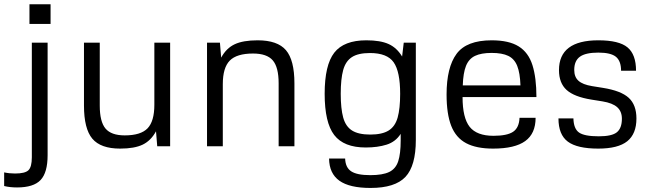

<svg xmlns="http://www.w3.org/2000/svg" viewBox="-54 -697 3104 915"><path d="M86.4 -676.8H187V-583H86.4ZM97.7 -493.7H172.9V42.5Q172.9 125.5 139.4 160.9Q106 196.3 27.3 196.3Q-6.8 196.3 -34.2 189.5V124.5Q-9.8 129.9 17.6 129.9Q65.4 129.9 81.5 114.3Q97.7 98.6 97.7 52.7Z M518.6 11.2Q425.8 11.2 386 -36.1Q346.2 -83.5 346.2 -193.8V-493.7H421.4V-193.8Q421.4 -117.2 448.7 -84.5Q476.1 -51.8 540.5 -51.8Q616.7 -51.8 649.2 -85.4Q681.6 -119.1 681.6 -197.8V-493.7H756.8V0H695.3L689.5 -71.3Q665.5 -26.9 626.2 -7.8Q586.9 11.2 518.6 11.2Z M932.6 0V-493.7H994.1L1000 -422.4Q1024.4 -467.3 1064.5 -486.1Q1104.5 -504.9 1173.8 -504.9Q1268.6 -504.9 1308.8 -457.8Q1349.1 -410.6 1349.1 -299.8V0H1273.9V-299.8Q1273.9 -377 1245.8 -409.4Q1217.8 -441.9 1151.9 -441.9Q1074.2 -441.9 1041 -408.2Q1007.8 -374.5 1007.8 -295.9V0Z M1711.9 198.7Q1611.8 198.7 1563.5 164.3Q1515.1 129.9 1514.2 58.6H1590.8Q1592.3 101.6 1619.9 119.6Q1647.5 137.7 1710.9 137.7Q1769.5 137.7 1800.8 122.6Q1832 107.4 1843.8 71.3Q1855.5 35.2 1855.5 -27.3V-59.1Q1831.1 -21 1788.3 -7.6Q1745.6 5.9 1689 5.9Q1584.5 5.9 1538.8 -53.5Q1493.2 -112.8 1493.2 -250Q1493.2 -387.2 1539.1 -446Q1585 -504.9 1691.9 -504.9Q1758.3 -504.9 1797.6 -487.3Q1836.9 -469.7 1862.3 -427.7L1870.1 -493.7H1927.7V-30.3Q1927.7 93.3 1878.2 146Q1828.6 198.7 1711.9 198.7ZM1710.4 -55.7Q1767.1 -55.7 1798.1 -75Q1829.1 -94.2 1841.1 -137Q1853 -179.7 1853 -250Q1853 -356 1822 -400.1Q1791 -444.3 1709 -444.3Q1653.3 -444.3 1623.3 -425Q1593.3 -405.8 1581.5 -363.3Q1569.8 -320.8 1569.8 -250Q1569.8 -179.7 1581.5 -137Q1593.3 -94.2 1623.8 -75Q1654.3 -55.7 1710.4 -55.7Z M2295.9 11.2Q2216.3 11.2 2167.5 -14.6Q2118.7 -40.5 2096.4 -97.2Q2074.2 -153.8 2074.2 -246.6Q2074.2 -376 2121.8 -440.4Q2169.4 -504.9 2289.1 -504.9Q2371.6 -504.9 2418 -475.8Q2464.4 -446.8 2483.4 -386.7Q2502.4 -326.7 2502.4 -234.4H2150.4Q2150.4 -135.3 2184.3 -92.5Q2218.3 -49.8 2297.9 -49.8Q2362.8 -49.8 2391.4 -69.1Q2419.9 -88.4 2421.9 -135.7H2498.5Q2498.5 -60.5 2449 -24.7Q2399.4 11.2 2295.9 11.2ZM2151.4 -290H2426.3Q2424.3 -349.1 2410.9 -382.8Q2397.5 -416.5 2368.2 -430.7Q2338.9 -444.8 2289.1 -444.8Q2239.3 -444.8 2209.7 -430.7Q2180.2 -416.5 2166.7 -382.8Q2153.3 -349.1 2151.4 -290Z M2607.4 -132.8H2678.7Q2679.7 -84 2705.1 -65.7Q2730.5 -47.4 2799.8 -47.4Q2862.3 -47.4 2886 -66.9Q2909.7 -86.4 2909.7 -131.3Q2909.7 -166 2887.5 -186Q2865.2 -206.1 2816.9 -213.9L2765.1 -222.2Q2682.6 -235.4 2646.2 -268.3Q2609.9 -301.3 2609.9 -362.8Q2609.9 -504.9 2797.4 -504.9Q2896 -504.9 2936.5 -471.2Q2977.1 -437.5 2977.1 -359.9H2905.8Q2905.8 -406.2 2881.3 -426.3Q2856.9 -446.3 2797.4 -446.3Q2736.8 -446.3 2709.7 -426.8Q2682.6 -407.2 2682.6 -363.8Q2682.6 -330.1 2702.9 -312Q2723.1 -293.9 2767.6 -286.6L2819.3 -278.3Q2905.3 -264.6 2942.1 -231Q2979 -197.3 2979 -132.3Q2979 -59.1 2935.3 -23.9Q2891.6 11.2 2796.9 11.2Q2696.8 11.2 2652.1 -22Q2607.4 -55.2 2607.4 -132.8Z"/></svg>

Font: Metrophobic
Style: Regular
Weight: 400
Designer: Vernon Adams
Foundry: Vernon Adams
Version: Version 3.200; ttfautohint (v1.8.4.7-5d5b);gftools[0.9.23]